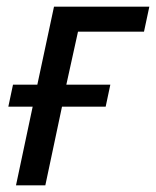

<svg xmlns="http://www.w3.org/2000/svg" viewBox="-20 -556 468 576"><path d="M5 -236H78L28 0H116L166 -236H297L311 -302H179L214 -461H412L428 -536H142L92 -302H19Z"/></svg>

Font: BC Sans
Style: Italic
Weight: 400
Italic angle: -12°
Designer: Monotype Design Team
Designer: Province of B.C.
Foundry: Monotype Imaging Inc.
Version: Version 2.000;GOOG;noto-source:20170915:90ef993387c0